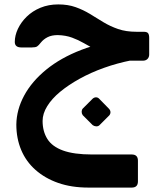

<svg xmlns="http://www.w3.org/2000/svg" viewBox="-20 -488 726 870"><path d="M381 362Q304 362 244 341Q184 320 141 282Q98 244 76 191.5Q54 139 54 76Q55 9 89.5 -55Q124 -119 189.5 -172.5Q255 -226 348.5 -262Q442 -298 561 -309L577 -215Q511 -202 451 -180.5Q391 -159 340.5 -131Q290 -103 252.5 -72Q215 -41 194 -7Q173 27 173 60Q173 107 194.5 141.5Q216 176 265.5 194Q315 212 397 212H577Q605 212 605 240V334Q605 362 577 362ZM555 -213V-230Q508 -230 473.5 -239.5Q439 -249 412 -263.5Q385 -278 360 -292.5Q335 -307 306.5 -317.5Q278 -328 242 -329Q214 -329 195.5 -319.5Q177 -310 165 -295Q155 -282 148 -277.5Q141 -273 124 -273H77Q47 -273 47 -298Q47 -327 61 -357Q75 -387 101 -412.5Q127 -438 163.5 -453Q200 -468 244 -468Q288 -468 323 -455.5Q358 -443 388 -424.5Q418 -406 448.5 -387.5Q479 -369 515 -356.5Q551 -344 599 -344H631Q646 -344 651 -337.5Q656 -331 656 -316V-241Q656 -229 648.5 -221Q641 -213 627 -213ZM430 80Q424 85 415.5 84.5Q407 84 400 79L355 34Q350 27 350 18.5Q350 10 355 4L400 -41Q407 -47 415 -47Q423 -47 429 -41L473 4Q480 11 480.5 19.5Q481 28 475 35Z"/></svg>

Font: Rubik SemiBold
Style: Italic
Weight: 600
Italic angle: -12°
Designer: Hubert and Fischer
Foundry: Hubert and Fischer
Version: Version 2.300;gftools[0.9.30]